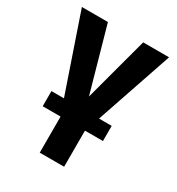

<svg xmlns="http://www.w3.org/2000/svg" viewBox="-178 -659 903 978"><g transform="rotate(30 273.5 -170.0)"><path d="M17 -545.5H170.1L276.3 -168.3L377.5 -545.5H529.8L345.5 -4.6V204.5H202.1V-4.6ZM96.9 -7.8V-96.9H451.3V-7.8Z"/></g></svg>

Font: Inter Zeller
Style: Bold
Weight: 700
Designer: Rasmus Andersson; Joe Bland
Foundry: zeller
Version: Version 3.015;git-dec3a8cb1